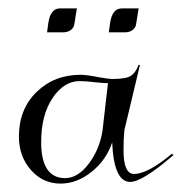

<svg xmlns="http://www.w3.org/2000/svg" viewBox="-20 -433 433 457"><path d="M239 -356 242 -378Q247 -413 270 -413H310L304 -376Q303 -367 295.5 -361.5Q288 -356 277 -356ZM92 -356 95 -378Q100 -413 123 -413H163L157 -376Q156 -367 148.5 -361.5Q141 -356 130 -356ZM224 -122 237 -235Q228 -235 209 -237Q184 -240 170 -240Q132 -240 105 -199.5Q78 -159 78 -95Q78 -9 135 -9Q165 -9 191 -43Q217 -77 224 -122ZM276 -123Q274 -104 274 -75Q274 -19 299 -19Q332 -19 389 -67L393 -64Q319 0 290 0Q251 0 247 -94Q233 -52 198 -24Q163 4 124 4Q82 4 53.5 -28.5Q25 -61 25 -108Q25 -173 67 -214Q109 -255 172 -255Q186 -255 216 -249Q239 -245 247 -245Q280 -245 291.5 -252.5Q303 -260 310 -279L313 -278Z"/></svg>

Font: Kleymissky
Style: Regular
Weight: 500
Italic angle: -8°
Designer: gluk
Foundry: gluk
Version: Version 0.283